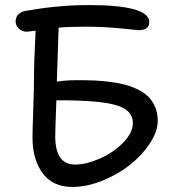

<svg xmlns="http://www.w3.org/2000/svg" viewBox="-20 -739 686 750"><path d="M262.2 -8.8Q186 -8.8 146.5 -62.5Q106.9 -116.2 106.9 -202.1Q106.9 -228.5 109.9 -312.5Q112.8 -396.5 112.8 -432.1Q112.8 -497.6 119.1 -619.1Q90.8 -615.2 85.9 -615.2Q65.4 -615.2 53.2 -627.7Q41 -640.1 41 -655.8Q41 -671.4 51.3 -682.4Q61.5 -693.4 81.1 -696.8Q82.5 -696.8 95.7 -699Q108.9 -701.2 119.6 -702.9Q130.4 -704.6 148.9 -707.3Q167.5 -710 186.3 -711.7Q205.1 -713.4 227.5 -715.3Q250 -717.3 275.4 -718.3Q300.8 -719.2 326.2 -719.2Q563 -719.2 563 -652.8Q563 -621.1 522 -621.1Q521 -621.1 452.9 -627.9Q384.8 -634.8 313 -634.8Q247.6 -634.8 209 -630.9Q202.1 -434.6 202.1 -422.9V-419.9Q231.9 -425.8 285.2 -425.8Q319.8 -425.8 348.1 -424.6Q376.5 -423.3 409.7 -419.2Q442.9 -415 468.5 -408.2Q494.1 -401.4 519 -389.2Q543.9 -377 560.1 -360.6Q576.2 -344.2 586.2 -320.6Q596.2 -296.9 596.2 -267.1Q596.2 -225.6 565.7 -179.2Q535.2 -132.8 488.3 -95.5Q441.4 -58.1 380.4 -33.4Q319.3 -8.8 262.2 -8.8ZM195.8 -207Q195.8 -96.2 272.9 -96.2Q316.9 -96.2 369.6 -119.4Q422.4 -142.6 460.7 -181.4Q499 -220.2 499 -258.8Q499 -309.1 434.1 -328.1Q369.1 -347.2 212.9 -347.2H200.2Q195.8 -230.5 195.8 -207Z"/></svg>

Font: Shantell Sans Irregular
Style: Regular
Weight: 400
Designer: Stephen Nixon, Anya Danilova, Shantell Martin
Foundry: Arrow Type
Version: Version 1.006;[9816181b4]